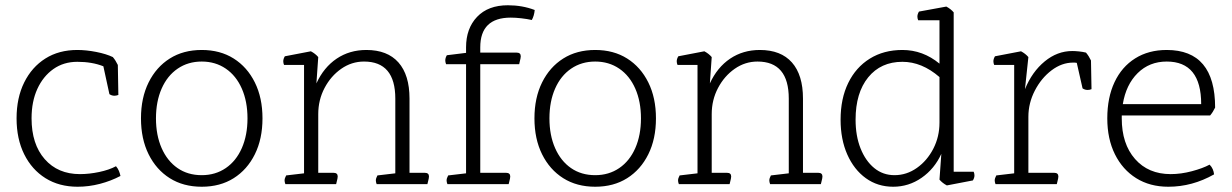

<svg xmlns="http://www.w3.org/2000/svg" viewBox="-20 -700 4685 730"><path d="M396 -342 373 -448Q330 -465 274 -465Q222 -465 183 -437.5Q144 -410 122 -362Q100 -314 100 -250Q100 -152 150 -95Q200 -38 284 -38Q319 -38 357 -46Q395 -54 421 -68Q428 -60 432 -50.5Q436 -41 438 -31Q402 -12 360 -1Q318 10 275 10Q205 10 153 -22.5Q101 -55 72 -113.5Q43 -172 43 -250Q43 -328 72 -386.5Q101 -445 152.5 -477.5Q204 -510 274 -510Q308 -510 346 -502.5Q384 -495 409 -483Q420 -470 428 -453L430 -339Q422 -336 415 -336Q405 -336 396 -342Z M747 -34Q799 -34 838.5 -61Q878 -88 899.5 -137Q921 -186 921 -250Q921 -314 899.5 -363Q878 -412 838.5 -439Q799 -466 747 -466Q695 -466 655.5 -439Q616 -412 594.5 -363Q573 -314 573 -250Q573 -186 594.5 -137Q616 -88 655 -61Q694 -34 747 -34ZM747 10Q677 10 625.5 -22.5Q574 -55 545 -113.5Q516 -172 516 -250Q516 -328 545 -386.5Q574 -445 625.5 -477.5Q677 -510 747 -510Q817 -510 868.5 -477.5Q920 -445 949 -386.5Q978 -328 978 -250Q978 -172 949 -113.5Q920 -55 868.5 -22.5Q817 10 747 10Z M1605 0H1412Q1409 -8 1409 -14Q1409 -22 1415 -33L1483 -41V-325Q1483 -466 1364 -466Q1317 -466 1277.5 -438.5Q1238 -411 1214 -365.5Q1190 -320 1190 -266V-43H1248Q1264 -43 1264 -29Q1264 -23 1260 -8L1258 0H1065Q1062 -8 1062 -14Q1062 -22 1068 -33L1136 -41V-453H1060Q1057 -460 1057 -467Q1057 -476 1063 -486L1162 -505Q1179 -496 1190 -483L1183 -383Q1211 -444 1260 -477Q1309 -510 1373 -510Q1453 -510 1495 -462.5Q1537 -415 1537 -325V-43H1595Q1611 -43 1611 -29Q1611 -23 1607 -8Z M1914 0H1681Q1678 -8 1678 -14Q1678 -22 1684 -33L1752 -41V-456H1676Q1673 -464 1673 -470Q1673 -480 1679 -490L1752 -499V-520Q1752 -592 1794 -636Q1836 -680 1911 -680Q1966 -680 2013 -662Q2011 -640 2002 -624Q1984 -628 1962 -630.5Q1940 -633 1922 -633Q1806 -633 1806 -520V-500H1944Q1960 -500 1960 -486Q1960 -480 1956 -465L1954 -456H1806V-43H1904Q1920 -43 1920 -29Q1920 -23 1916 -8Z M2243 -34Q2295 -34 2334.5 -61Q2374 -88 2395.5 -137Q2417 -186 2417 -250Q2417 -314 2395.5 -363Q2374 -412 2334.5 -439Q2295 -466 2243 -466Q2191 -466 2151.5 -439Q2112 -412 2090.5 -363Q2069 -314 2069 -250Q2069 -186 2090.5 -137Q2112 -88 2151 -61Q2190 -34 2243 -34ZM2243 10Q2173 10 2121.5 -22.5Q2070 -55 2041 -113.5Q2012 -172 2012 -250Q2012 -328 2041 -386.5Q2070 -445 2121.5 -477.5Q2173 -510 2243 -510Q2313 -510 2364.5 -477.5Q2416 -445 2445 -386.5Q2474 -328 2474 -250Q2474 -172 2445 -113.5Q2416 -55 2364.5 -22.5Q2313 10 2243 10Z M3101 0H2908Q2905 -8 2905 -14Q2905 -22 2911 -33L2979 -41V-325Q2979 -466 2860 -466Q2813 -466 2773.5 -438.5Q2734 -411 2710 -365.5Q2686 -320 2686 -266V-43H2744Q2760 -43 2760 -29Q2760 -23 2756 -8L2754 0H2561Q2558 -8 2558 -14Q2558 -22 2564 -33L2632 -41V-453H2556Q2553 -460 2553 -467Q2553 -476 2559 -486L2658 -505Q2675 -496 2686 -483L2679 -383Q2707 -444 2756 -477Q2805 -510 2869 -510Q2949 -510 2991 -462.5Q3033 -415 3033 -325V-43H3091Q3107 -43 3107 -29Q3107 -23 3103 -8Z M3679 -14 3580 5Q3563 -4 3552 -17L3559 -115Q3533 -58 3484 -24Q3435 10 3376 10Q3317 10 3272 -22.5Q3227 -55 3201.5 -112.5Q3176 -170 3176 -245Q3176 -325 3205 -384.5Q3234 -444 3287 -477Q3340 -510 3411 -510Q3489 -510 3552 -458V-623H3471Q3468 -630 3468 -637Q3468 -646 3474 -656L3578 -675Q3595 -666 3606 -653V-47H3682Q3685 -40 3685 -33Q3685 -24 3679 -14ZM3552 -234V-407Q3485 -465 3411 -465Q3329 -465 3281 -406Q3233 -347 3233 -245Q3233 -183 3252 -135.5Q3271 -88 3304 -61Q3337 -34 3381 -34Q3427 -34 3466 -61.5Q3505 -89 3528.5 -134.5Q3552 -180 3552 -234Z M3998 0H3765Q3762 -8 3762 -14Q3762 -22 3768 -33L3836 -41V-453H3760Q3757 -460 3757 -467Q3757 -476 3763 -486L3862 -505Q3879 -496 3890 -483L3877 -361Q3904 -427 3952 -466.5Q4000 -506 4057 -506Q4068 -506 4082.5 -504.5Q4097 -503 4109 -500Q4120 -487 4128 -470L4130 -361Q4123 -358 4115 -358Q4105 -358 4096 -364L4074 -461Q4070 -462 4066.5 -462Q4063 -462 4060 -462Q4017 -462 3978 -432.5Q3939 -403 3914.5 -355.5Q3890 -308 3890 -256V-43H3988Q4004 -43 4004 -29Q4004 -23 4000 -8Z M4581 -261H4245V-250Q4245 -153 4295.5 -95.5Q4346 -38 4431 -38Q4470 -38 4511.5 -49Q4553 -60 4579 -74Q4587 -66 4591 -56.5Q4595 -47 4596 -37Q4513 10 4422 10Q4352 10 4300 -22.5Q4248 -55 4219 -113.5Q4190 -172 4190 -250Q4190 -329 4217.5 -387.5Q4245 -446 4296 -478Q4347 -510 4416 -510Q4600 -510 4600 -291Q4592 -274 4581 -261ZM4249 -304H4547Q4547 -466 4416 -466Q4350 -466 4305.5 -422Q4261 -378 4249 -304Z"/></svg>

Font: Scope One
Style: Regular
Weight: 400
Designer: Dalton Maag Ltd
Foundry: Dalton Maag Ltd
Version: Version 1.002; ttfautohint (v1.4.1) -l 11 -r 50 -G 50 -x 14 